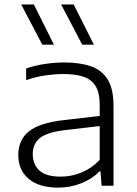

<svg xmlns="http://www.w3.org/2000/svg" viewBox="-20 -828 610 856"><path d="M239.5 8.5Q154 8.5 107.8 -30.8Q61.5 -70 61.5 -137Q61.5 -205 109.8 -243Q158 -281 268 -293L424.5 -311V-359.5Q424.5 -414.5 406 -444.5Q387.5 -474.5 351.2 -486.2Q315 -498 262 -498Q227 -498 183.5 -492Q140 -486 96.5 -470.5V-522.5Q134 -536 179.5 -542.8Q225 -549.5 267 -549.5Q337.5 -549.5 386.5 -532Q435.5 -514.5 460.8 -472.5Q486 -430.5 486 -357.5V0H433L428 -64H423.5Q393 -31.5 343.8 -11.5Q294.5 8.5 239.5 8.5ZM126 -141.5Q126 -94.5 156 -67.5Q186 -40.5 250.5 -40.5Q298.5 -40.5 343.5 -59Q388.5 -77.5 424.5 -115V-266L270.5 -248Q191.5 -239 158.8 -213.2Q126 -187.5 126 -141.5ZM346.5 -629 252.5 -808H308.5L398.5 -629ZM168.5 -629 74.5 -808H131L220.5 -629Z"/></svg>

Font: Encode Sans Exp Lt
Style: Regular
Weight: 300
Width: 7
Designer: Multiple Designers
Foundry: Impallari Type
Version: Version 3.002; ttfautohint (v1.8.3) -l 8 -r 50 -G 200 -x 14 